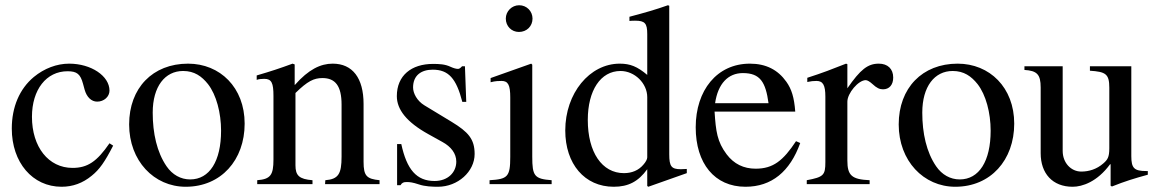

<svg xmlns="http://www.w3.org/2000/svg" viewBox="-20 -703 4422 733"><path d="M398 -156C350 -86 314 -62 257 -62C165 -62 102 -142 102 -257C102 -361 157 -431 238 -431C274 -431 287 -420 297 -383L303 -361C311 -332 329 -315 351 -315C377 -315 398 -334 398 -357C398 -413 328 -460 244 -460C197 -460 149 -442 109 -409C55 -364 25 -295 25 -212C25 -83 104 10 215 10C258 10 296 -4 330 -32C360 -56 380 -85 412 -147Z M914 -231C914 -369 820 -460 698 -460C563 -460 473 -367 473 -228C473 -89 568 10 689 10C824 10 914 -92 914 -231ZM824 -204C824 -88 780 -18 706 -18C670 -18 638 -36 616 -68C579 -122 563 -194 563 -273C563 -373 610 -432 679 -432C722 -432 750 -412 774 -382C806 -341 824 -272 824 -204Z M1429 0V-15C1380 -20 1368 -31 1368 -85V-306C1368 -405 1326 -460 1250 -460C1204 -460 1158 -438 1106 -379H1105V-457L1097 -460C1048 -442 1015 -431 960 -415V-398C967 -401 978 -402 989 -402C1017 -402 1024 -386 1024 -337V-94C1024 -35 1013 -19 962 -15V0H1173V-15C1122 -19 1108 -33 1108 -72V-348C1154 -393 1178 -405 1211 -405C1260 -405 1284 -375 1284 -304V-105C1284 -39 1272 -19 1222 -15L1221 0Z M1600 -301C1572 -318 1557 -347 1557 -369C1557 -416 1589 -437 1632 -437C1692 -437 1722 -404 1745 -314H1760L1755 -450H1744C1736 -441 1732 -440 1728 -440C1721 -440 1711 -443 1700 -448C1679 -458 1657 -459 1633 -459C1551 -459 1495 -415 1495 -336C1495 -285 1532 -237 1615 -191L1669 -161C1702 -143 1722 -117 1722 -86C1722 -45 1690 -12 1639 -12C1570 -12 1533 -56 1512 -153H1496V4H1509C1515 -6 1521 -8 1533 -8C1544 -8 1555 -7 1579 1C1602 9 1631 10 1652 10C1728 10 1792 -48 1792 -115C1792 -172 1768 -199 1704 -238Z M2013 -632C2013 -660 1991 -683 1962 -683C1934 -683 1911 -660 1911 -632C1911 -603 1933 -581 1961 -581C1991 -581 2013 -603 2013 -632ZM2086 0V-15C2020 -20 2012 -31 2012 -105V-456L2008 -460L1853 -405V-389C1871 -394 1886 -394 1895 -394C1920 -394 1928 -378 1928 -331V-104C1928 -28 1918 -19 1849 -15V0Z M2602 -42V-58C2585 -57 2584 -57 2579 -57C2543 -57 2535 -68 2535 -114V-681L2530 -683C2482 -666 2447 -656 2383 -639V-623C2391 -624 2397 -624 2405 -624C2442 -624 2451 -614 2451 -573V-417C2413 -449 2386 -460 2346 -460C2231 -460 2138 -347 2138 -205C2138 -77 2212 10 2323 10C2379 10 2417 -10 2451 -57V7L2455 10ZM2451 -102C2451 -95 2445 -84 2436 -74C2418 -53 2393 -42 2362 -42C2278 -42 2224 -122 2224 -245C2224 -358 2273 -432 2349 -432C2403 -432 2451 -385 2451 -332Z M3019 -164C2970 -90 2932 -59 2865 -59C2819 -59 2782 -77 2754 -114C2718 -162 2713 -201 2708 -277H3016C3012 -331 3002 -363 2982 -391C2950 -436 2905 -460 2843 -460C2717 -460 2636 -358 2636 -217C2636 -79 2708 10 2826 10C2926 10 2996 -48 3035 -157ZM2710 -309C2721 -384 2760 -424 2816 -424C2882 -424 2903 -390 2914 -309Z M3215 -458 3210 -460C3157 -439 3121 -425 3062 -406V-390C3076 -393 3085 -394 3097 -394C3122 -394 3131 -378 3131 -334V-84C3131 -34 3124 -27 3060 -15V0H3300V-15C3232 -18 3215 -33 3215 -90V-315C3215 -347 3257 -397 3285 -397C3291 -397 3300 -392 3311 -382C3327 -367 3338 -362 3351 -362C3375 -362 3390 -379 3390 -407C3390 -440 3369 -460 3335 -460C3293 -460 3265 -438 3215 -366Z M3852 -231C3852 -369 3758 -460 3636 -460C3501 -460 3411 -367 3411 -228C3411 -89 3506 10 3627 10C3762 10 3852 -92 3852 -231ZM3762 -204C3762 -88 3718 -18 3644 -18C3608 -18 3576 -36 3554 -68C3517 -122 3501 -194 3501 -273C3501 -373 3548 -432 3617 -432C3660 -432 3688 -412 3712 -382C3744 -341 3762 -272 3762 -204Z M4362 -50H4356C4310 -50 4299 -61 4299 -107V-450H4141V-433C4201 -429 4215 -421 4215 -368V-137C4215 -102 4208 -93 4192 -79C4167 -57 4137 -48 4108 -48C4069 -48 4037 -81 4037 -127V-450H3891V-436C3939 -433 3953 -419 3953 -369V-118C3953 -41 3998 10 4075 10C4112 10 4169 -9 4218 -76H4220V6L4225 9C4275 -11 4311 -22 4362 -36Z"/></svg>

Font: STIX Math
Style: Regular
Weight: 400
Designer: MicroPress Inc., with final additions and corrections provided by Coen Hoffman, Elsevier (retired)
Version: Version 1.1.0